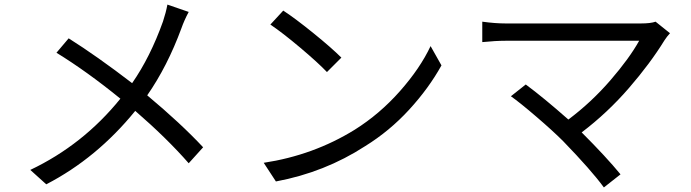

<svg xmlns="http://www.w3.org/2000/svg" viewBox="-20 -780 3040 845"><path d="M716.8 -759.8 810.5 -727.5Q791 -691.4 778.3 -655.3Q716.8 -488.3 627.9 -360.4Q775.4 -237.3 874 -131.8L810.5 -61.5Q713.9 -171.9 575.2 -292Q406.2 -84 183.6 31.2L113.3 -32.2Q345.7 -142.6 509.8 -345.7Q362.3 -465.8 228.5 -547.9L282.2 -611.3Q406.2 -533.2 561.5 -414.1Q641.6 -529.3 697.3 -685.5Q710 -723.6 716.8 -759.8Z M1226.6 -733.4Q1280.3 -698.2 1360.4 -633.3Q1440.4 -568.4 1482.4 -526.4L1418.9 -462.9Q1379.9 -503.9 1301.8 -569.8Q1223.6 -635.7 1169.9 -671.9ZM1140.6 -63.5Q1359.4 -96.7 1541 -209Q1651.4 -278.3 1740.2 -378.9Q1829.1 -479.5 1875 -577.1L1922.9 -492.2Q1867.2 -391.6 1780.8 -297.4Q1694.3 -203.1 1586.9 -136.7Q1409.2 -21.5 1194.3 18.6Z M2865.2 -684.6 2928.7 -633.8Q2915 -619.1 2904.3 -602.5Q2841.8 -501 2748 -392.6Q2654.3 -284.2 2540 -197.3Q2648.4 -88.9 2710.9 -12.7L2637.7 44.9Q2582 -31.2 2458 -159.2Q2413.1 -204.1 2340.8 -266.1Q2268.6 -328.1 2228.5 -356.4L2293.9 -408.2Q2373 -349.6 2481.4 -253.9Q2583 -330.1 2666.5 -426.8Q2750 -523.4 2793 -600.6H2205.1Q2161.1 -600.6 2102.5 -594.7V-684.6Q2159.2 -676.8 2205.1 -676.8H2800.8Q2843.8 -676.8 2865.2 -684.6Z"/></svg>

Font: Nasu
Style: Regular
Weight: 400
Designer: Ryoko NISHIZUKA (kana &amp; ideographs); Paul D. Hunt (Latin, Greek &amp; Cyrillic); Wenlong ZHANG (bopomofo); Sandoll C
Version: Version 2014.1215